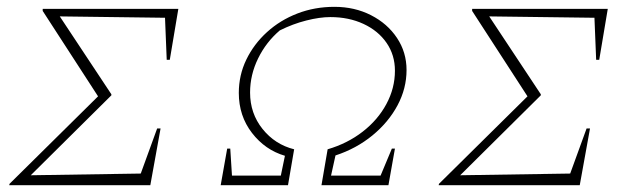

<svg xmlns="http://www.w3.org/2000/svg" viewBox="-20 -542 1866 562"><path d="M7 0 8 -4 267 -260 105 -510V-516H502L477 -367H468L463 -490L155 -494L306 -266V-263L70 -29L392 -34L440 -166H450L420 0Z M626 0 645 -107H654L659 -28H802L814 -86Q756 -103 717.5 -153Q679 -203 679 -270Q679 -322 701 -367.5Q723 -413 761.5 -448Q800 -483 850.5 -502.5Q901 -522 959 -522Q1018 -522 1066 -497.5Q1114 -473 1142 -431Q1170 -389 1170 -337Q1170 -283 1143.5 -233.5Q1117 -184 1070 -145.5Q1023 -107 962 -87L949 -28H1094L1127 -107H1136L1117 0H921L939 -105Q997 -122 1041.5 -156.5Q1086 -191 1111 -237.5Q1136 -284 1136 -335Q1136 -381 1111.5 -416.5Q1087 -452 1044 -472Q1001 -492 947 -492Q916 -492 876.5 -482Q837 -472 799 -453Q759 -419 735.5 -371Q712 -323 712 -271Q712 -210 748.5 -164.5Q785 -119 841 -105L823 0Z M1264 0 1265 -4 1524 -260 1362 -510V-516H1759L1734 -367H1725L1720 -490L1412 -494L1563 -266V-263L1327 -29L1649 -34L1697 -166H1707L1677 0Z"/></svg>

Font: Piazzolla SC Thin
Style: Italic
Weight: 100
Italic angle: -11.3°
Designer: Juan Pablo del Peral
Foundry: Huerta Tipografica
Version: Version 1.330